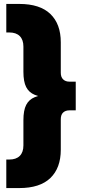

<svg xmlns="http://www.w3.org/2000/svg" viewBox="-20 -762 454 976"><path d="M12 194V49H27Q62 49 80.5 30.5Q99 12 99 -23V-151Q99 -201 113 -228.5Q127 -256 156.5 -268Q186 -280 233 -284V-264Q186 -268 156.5 -280Q127 -292 113 -319.5Q99 -347 99 -397V-525Q99 -560 80.5 -578.5Q62 -597 27 -597H12V-742H78Q183 -742 236 -691Q289 -640 289 -547V-392Q289 -370 301 -358.5Q313 -347 332 -347H365V-201H332Q313 -201 301 -190Q289 -179 289 -156V-1Q289 92 236 143Q183 194 78 194Z"/></svg>

Font: Montserrat Thin ExtraBold
Style: Regular
Weight: 800
Version: Version 9.000